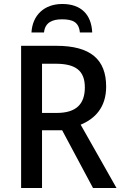

<svg xmlns="http://www.w3.org/2000/svg" viewBox="-20 -944 616 964"><path d="M293 -924C201 -924 143 -867 138 -781H201C206 -832 244 -847 291 -847C344 -847 376 -834 381 -781H443C439 -871 387 -924 293 -924ZM263 -714H86V0H191V-290H292L447 0H565L385 -318C458 -348 513 -406 513 -509C513 -646 434 -714 263 -714ZM259 -624C359 -624 406 -590 406 -505C406 -420 361 -377 265 -377H191V-624Z"/></svg>

Font: Noto Sans SemiCondensed Medium
Style: Regular
Weight: 500
Width: 4
Designer: Monotype Design Team
Foundry: Monotype Imaging Inc.
Version: Version 2.013